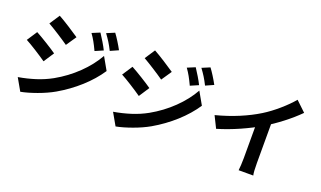

<svg xmlns="http://www.w3.org/2000/svg" viewBox="-82 -1297 3094 1849"><g transform="rotate(20 1465.0 -372.5)"><path d="M800.5 -597.2 718.3 -561.5Q694.6 -612.1 675.5 -646.2Q656.5 -680.4 631.6 -715.1L711.4 -748.3Q733.2 -715.8 759 -672.7Q784.9 -629.6 800.5 -597.2ZM937.5 -649.2 856 -612.8Q833.5 -657.7 812.9 -690.9Q792.2 -724.1 764.4 -761.7L845.5 -795.7Q866 -768.6 891.1 -728.5Q916.3 -688.5 937.5 -649.2ZM509.8 -627.2 439 -522.7Q393.8 -554.4 329 -595.7Q264.2 -637 219.2 -662.6L287.8 -766.8Q333.3 -741.9 401 -698.7Q468.8 -655.5 509.8 -627.2ZM441.7 -183.1Q564.7 -252.2 663.2 -347.7Q761.7 -443.1 820.8 -548.8L893.8 -420.2Q826.7 -319.1 726.7 -228.9Q626.7 -138.7 506.3 -69.1Q434.3 -28.1 341.7 5.4Q249 38.8 180.7 51.5L109.6 -73.2Q199.2 -88.4 283 -115Q366.7 -141.6 441.7 -183.1ZM360.4 -407.2 290.8 -300.8Q242.4 -334.7 178.1 -375.2Q113.8 -415.8 69.1 -439.7L137.7 -544.2Q185.1 -518.8 252.8 -476.9Q320.6 -435.1 360.4 -407.2Z M1777.1 -597.2 1694.8 -561.5Q1671.1 -612.1 1652.1 -646.2Q1633.1 -680.4 1608.2 -715.1L1688 -748.3Q1709.7 -715.8 1735.6 -672.7Q1761.5 -629.6 1777.1 -597.2ZM1914.1 -649.2 1832.5 -612.8Q1810.1 -657.7 1789.4 -690.9Q1768.8 -724.1 1741 -761.7L1822 -795.7Q1842.5 -768.6 1867.7 -728.5Q1892.8 -688.5 1914.1 -649.2ZM1486.3 -627.2 1415.5 -522.7Q1370.4 -554.4 1305.5 -595.7Q1240.7 -637 1195.8 -662.6L1264.4 -766.8Q1309.8 -741.9 1377.6 -698.7Q1445.3 -655.5 1486.3 -627.2ZM1418.2 -183.1Q1541.3 -252.2 1639.8 -347.7Q1738.3 -443.1 1797.4 -548.8L1870.4 -420.2Q1803.2 -319.1 1703.2 -228.9Q1603.3 -138.7 1482.9 -69.1Q1410.9 -28.1 1318.2 5.4Q1225.6 38.8 1157.2 51.5L1086.2 -73.2Q1175.8 -88.4 1259.5 -115Q1343.3 -141.6 1418.2 -183.1ZM1336.9 -407.2 1267.3 -300.8Q1219 -334.7 1154.7 -375.2Q1090.3 -415.8 1045.7 -439.7L1114.3 -544.2Q1161.6 -518.8 1229.4 -476.9Q1297.1 -435.1 1336.9 -407.2Z M2442.4 -553.5Q2516.4 -599.1 2592 -664.8Q2667.7 -730.5 2716.8 -789.6L2819.1 -692.4Q2752.2 -625 2667.6 -559.7Q2583 -494.4 2497.6 -442.9Q2409.9 -390.6 2298.1 -340.9Q2186.3 -291.3 2075 -258.1L2015.9 -377.4Q2140.9 -409.9 2248.7 -455.1Q2356.4 -500.2 2442.4 -553.5ZM2565.2 42.2H2415.3Q2418 23.4 2420 -14.2Q2422.1 -51.8 2422.1 -84V-491.9L2556.9 -524.2V-84Q2556.9 9.8 2565.2 42.2Z"/></g></svg>

Font: Min Sans VF VF
Style: Regular
Weight: 400
Designer: Jinseong-Kim, NotoSansCJK, Nunito
Foundry: Jinseong-Kim
Version: Version 1.420;Glyphs 3.1.2 (3151)